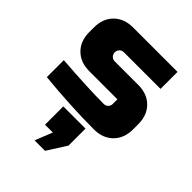

<svg xmlns="http://www.w3.org/2000/svg" viewBox="-229 -645 1039 1039"><g transform="rotate(45 290.0 -125.5)"><path d="M20 0ZM30 -140Q233 -125 350 -125Q365 -125 375 -135Q385 -145 385 -160V-195H170Q102 -195 61 -236Q20 -277 20 -345V-380Q20 -448 61 -489Q102 -530 170 -530H510V-400H230Q215 -400 205 -390Q195 -380 195 -365Q195 -350 205 -340Q215 -330 230 -330H410Q478 -330 519 -289Q560 -248 560 -180V-140Q560 -72 519 -31Q478 10 410 10Q233 10 30 -10ZM205 39H375V169L305 279H225L265 179H205Z"/></g></svg>

Font: Russo One
Style: Regular
Weight: 400
Designer: Jovanny lemonad
Foundry: Jovanny Lemonad
Version: Version 1.001